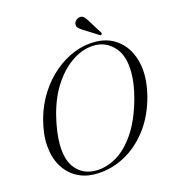

<svg xmlns="http://www.w3.org/2000/svg" viewBox="-126 -972 972 1086"><g transform="rotate(-15 360.0 -428.5)"><path d="M494.5 -711.5Q573.5 -709.5 628.8 -662.2Q684 -615 703.5 -532Q723 -449 696 -340Q667.5 -228 606.2 -148.5Q545 -69 463 -27.8Q381 13.5 291 11.5Q232 10 185 -17.5Q138 -45 109.2 -95Q80.5 -145 75.2 -214.8Q70 -284.5 94 -371Q115.5 -447 156 -510Q196.5 -573 250.8 -618.8Q305 -664.5 367.2 -688.8Q429.5 -713 494.5 -711.5ZM301 -7Q363.5 -5.5 424.2 -39.8Q485 -74 536 -148.2Q587 -222.5 620 -341Q643.5 -428.5 642.5 -493Q642.5 -589 597 -640Q551.5 -691 487 -693Q421 -695 357.5 -655.5Q294 -616 244.2 -542Q194.5 -468 169 -366.5Q157.5 -319.5 152 -280.2Q146.5 -241 146.5 -209Q145.5 -110 188.2 -59.5Q231 -9 301 -7ZM485.5 -835 536.5 -753Q540 -746 535.5 -742.5Q530.5 -738 524.5 -742L440.5 -795Q426 -804 416.5 -813.2Q407 -822.5 408 -836.5Q408.5 -846.5 417.2 -856.2Q426 -866 439.5 -868.5Q454.5 -871.5 464.8 -862Q475 -852.5 485.5 -835Z"/></g></svg>

Font: Fraunces 72pt Light
Style: Italic
Weight: 300
Italic angle: -16°
Version: Version 1.000;[b76b70a41]